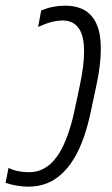

<svg xmlns="http://www.w3.org/2000/svg" viewBox="-61 -660 402 689"><path d="M41.5 9.8Q-0.5 9.8 -41 -3.9L-30.3 -58.1Q-29.3 -57.1 -28.6 -56.6Q-27.8 -56.2 -26.4 -55.7Q-12.7 -48.8 6.3 -45.4Q25.4 -42 41 -42Q69.8 -42 90.8 -52.2Q111.8 -62.5 127 -78.6Q156.7 -109.9 176 -159.9Q195.3 -210 205.6 -259.8L225.6 -354Q232.9 -387.7 236.8 -418.7Q240.7 -449.7 240.7 -476.1Q240.7 -533.2 220.2 -560.5Q200.7 -586.4 164.1 -586.4Q126.5 -586.4 82 -565.9Q80.1 -565.4 78.9 -564.7Q77.6 -564 75.7 -563L86.9 -622.6Q127.9 -639.6 172.4 -639.6Q228 -639.6 259.8 -610.8Q289.1 -583 297.4 -532.7Q300.8 -511.7 300.8 -484.4Q300.8 -427.7 284.7 -352.5L264.6 -258.3Q246.6 -172.9 217.8 -115.2Q188 -55.2 144.5 -22.9Q100.6 9.8 41.5 9.8Z"/></svg>

Font: Open Sans Condensed Light
Style: Italic
Weight: 300
Width: 3
Italic angle: -12°
Designer: Monotype Design Team
Foundry: Monotype Imaging Inc.
Version: Version 3.000; ttfautohint (v1.8.4)